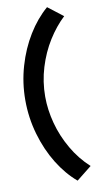

<svg xmlns="http://www.w3.org/2000/svg" viewBox="-110 -896 579 1124"><g transform="rotate(-10 179.5 -333.5)"><path d="M36.1 -334Q36.1 -437.5 64.5 -534.9Q92.8 -632.3 142.3 -712.9Q191.9 -793.5 255.9 -848.6L345.7 -779.3Q292.5 -729.5 249 -660.2Q205.6 -590.8 179.9 -506.8Q154.3 -422.9 154.3 -334Q154.3 -256.3 175.8 -175.5Q197.3 -94.7 240.5 -20Q283.7 54.7 345.7 111.3L255.9 182.6Q191.9 128.4 142.3 47.9Q92.8 -32.7 64.5 -131.1Q36.1 -229.5 36.1 -334Z"/></g></svg>

Font: Reddit Sans Fudge ExtraBold
Style: Regular
Weight: 800
Designer: Stephen Hutchings
Foundry: Reddit
Version: Version 1.011